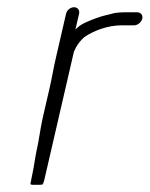

<svg xmlns="http://www.w3.org/2000/svg" viewBox="-20 -526 414 531"><path d="M162.7 -488 134.3 -365C128.2 -338.8 123.5 -309.8 117.3 -283L98.6 -202C91.5 -171.3 87.9 -138.3 80.9 -108C78 -95.2 73.2 -61.4 70.8 -51C69.1 -44 65.8 -25 64.2 -18C63.5 -15.3 68.3 -14.3 78.5 -15C92.3 -14.3 99.5 -15.3 100.2 -18L100.4 -19H97.4C99.7 -20.3 101.1 -22 101.5 -24L184.4 -383L190.2 -395C196.9 -406.9 203.5 -414.4 212.7 -423C238.5 -441.1 278.2 -456 316.3 -456H351.3C360.8 -456 371.3 -464.9 373.5 -474.5C375.8 -484.2 369.1 -492 359.6 -492H324.6C315.3 -492 306.1 -491.3 297.1 -490C277.9 -484.6 264.9 -483 245.3 -475.5C223.5 -467.2 203.2 -460.4 188.5 -444L198.7 -488C201 -498.1 194.6 -506 184.8 -506C175 -506 165 -498.1 162.7 -488Z"/></svg>

Font: HoneyBee
Style: LitIt
Weight: 300
Foundry: Cannot Into Space Fonts
Version: Version 0.89